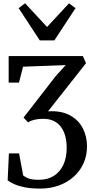

<svg xmlns="http://www.w3.org/2000/svg" viewBox="-20 -886 568 1153"><path d="M222 246.5Q167 246.5 128.5 238.8Q90 231 65.2 219.5Q40.5 208 26 197.5L33.5 35H94.5L119 167Q134.5 180.5 156.5 187.2Q178.5 194 215.5 193.5Q266.5 193.5 303.5 170Q340.5 146.5 360.5 103.5Q380.5 60.5 380.5 2Q380.5 -38 371.5 -70.2Q362.5 -102.5 344.8 -125.5Q327 -148.5 300.8 -160.5Q274.5 -172.5 240.5 -172.5Q210 -172.5 186.2 -166.8Q162.5 -161 148.5 -151L121.5 -180L313 -427L374.5 -495L118.5 -485.5L94 -390H32V-549.5H477.5L496.5 -506.5L268.5 -217.5Q347.5 -222 399.2 -194Q451 -166 476.8 -116.5Q502.5 -67 502.5 -7.5Q502.5 49.5 481 96.2Q459.5 143 421 176.8Q382.5 210.5 331.8 228.5Q281 246.5 222 246.5ZM219 -643.5 92 -837 130.5 -866.5 262.5 -724 394.5 -866 433.5 -837 306.5 -643.5Z"/></svg>

Font: Merriweather 28pt Medium
Style: Regular
Weight: 500
Version: Version 2.100